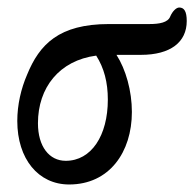

<svg xmlns="http://www.w3.org/2000/svg" viewBox="-20 -480 517 511"><path d="M164 11C271 11 331 -75 331 -182C331 -238 315 -295 290 -334H355C434 -334 477 -368 477 -424C477 -450 470 -460 457 -460C449 -460 439 -450 433 -436C427 -420 404 -416 378 -416H270C137 -416 85 -362 52 -281C36 -244 26 -201 26 -158C26 -57 82 11 164 11ZM81 -152C81 -247 138 -319 236 -332C257 -299 267 -261 267 -215C267 -119 223 -52 155 -52C111 -52 81 -90 81 -152Z"/></svg>

Font: Junicode Two Beta SemiCondensed Medium
Style: Italic
Weight: 500
Width: 4
Italic angle: -10°
Version: Version 1.063